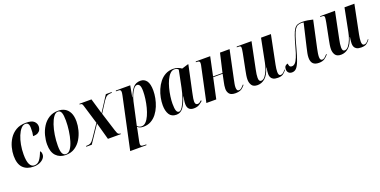

<svg xmlns="http://www.w3.org/2000/svg" viewBox="-17 -1358 4770 2410"><g transform="rotate(-20 2368.0 -153.0)"><path d="M224 9Q132 9 81.5 -42.5Q31 -94 31 -203Q31 -256 46 -314.5Q61 -373 94.5 -425Q128 -477 182.5 -509.5Q237 -542 316 -542Q394 -542 424 -513Q454 -484 454 -445Q454 -423 444 -401.5Q434 -380 410.5 -366.5Q387 -353 345 -353Q350 -376 352.5 -402Q355 -428 354 -458Q354 -500 341 -515.5Q328 -531 305 -531Q274 -531 246.5 -500.5Q219 -470 198 -419Q177 -368 165.5 -305.5Q154 -243 154 -178Q154 -87 175.5 -45Q197 -3 236 -3Q280 -3 308 -39.5Q336 -76 361 -144Q369 -140 374 -128.5Q379 -117 379 -96Q379 -70 359.5 -46Q340 -22 305 -6.5Q270 9 224 9Z M652 10Q572 10 523 -41Q474 -92 474 -195Q474 -251 489.5 -312Q505 -373 538.5 -426.5Q572 -480 624.5 -513Q677 -546 750 -546Q797 -546 835.5 -525Q874 -504 897 -459Q920 -414 920 -341Q920 -287 904.5 -226Q889 -165 857 -111.5Q825 -58 774 -24Q723 10 652 10ZM658 0Q692 0 718 -36.5Q744 -73 762 -132.5Q780 -192 789.5 -261.5Q799 -331 799 -398Q799 -468 786 -502Q773 -536 741 -536Q710 -536 683.5 -500Q657 -464 637 -405Q617 -346 606 -275Q595 -204 595 -133Q595 -60 611 -30Q627 0 658 0Z M926 0 928 -10H937Q969 -10 988 -20.5Q1007 -31 1028 -61L1149 -239L1075 -484Q1068 -509 1061.5 -517.5Q1055 -526 1039 -526H1029L1031 -536H1191L1251 -331L1383 -536H1461L1459 -526H1448Q1419 -526 1397 -515.5Q1375 -505 1347 -464L1255 -321L1333 -73Q1347 -29 1357.5 -19.5Q1368 -10 1382 -10H1389L1387 0H1216L1153 -228L1000 0Z M1573 -446Q1576 -461 1578 -473.5Q1580 -486 1580 -493Q1580 -511 1572.5 -518.5Q1565 -526 1537 -526H1514L1517 -536H1709L1681 -386H1685Q1710 -457 1746.5 -501.5Q1783 -546 1847 -546Q1899 -546 1929 -505Q1959 -464 1959 -374Q1959 -328 1949 -275.5Q1939 -223 1918.5 -172.5Q1898 -122 1866 -80.5Q1834 -39 1790 -14.5Q1746 10 1690 10Q1662 10 1643.5 3Q1625 -4 1609 -17Q1608 -4 1605.5 8Q1603 20 1600 35L1574 161Q1571 177 1570 185Q1569 193 1569 200Q1569 219 1580.5 224.5Q1592 230 1620 230H1645L1643 240H1426ZM1669 -3Q1701 -3 1727 -30Q1753 -57 1773 -101.5Q1793 -146 1807 -200Q1821 -254 1828.5 -309.5Q1836 -365 1836 -412Q1836 -468 1823 -489.5Q1810 -511 1789 -511Q1766 -511 1744 -483Q1722 -455 1704.5 -413.5Q1687 -372 1678 -331L1612 -29Q1620 -18 1635 -10.5Q1650 -3 1669 -3Z M2130 10Q2064 10 2035 -37.5Q2006 -85 2006 -161Q2006 -207 2016 -259.5Q2026 -312 2047.5 -362.5Q2069 -413 2101.5 -454.5Q2134 -496 2179.5 -521Q2225 -546 2284 -546Q2320 -546 2348.5 -534.5Q2377 -523 2394 -510L2475 -535H2485L2411 -189Q2409 -176 2404 -154Q2399 -132 2395.5 -109.5Q2392 -87 2392 -71Q2392 -26 2425 -26Q2439 -26 2452 -34.5Q2465 -43 2479 -56L2484 -45Q2466 -28 2437 -9Q2408 10 2362 10Q2277 10 2277 -79Q2277 -103 2281 -126Q2285 -149 2289 -177H2286Q2253 -79 2218 -34.5Q2183 10 2130 10ZM2172 -15Q2194 -15 2219 -53Q2244 -91 2266.5 -153Q2289 -215 2303 -286L2349 -513Q2338 -526 2324 -530.5Q2310 -535 2296 -535Q2265 -535 2238.5 -508Q2212 -481 2191.5 -437Q2171 -393 2157 -340Q2143 -287 2135.5 -233.5Q2128 -180 2128 -136Q2128 -72 2138.5 -43.5Q2149 -15 2172 -15Z M2920 10Q2859 10 2837 -18Q2815 -46 2815 -85Q2815 -107 2818.5 -129Q2822 -151 2827 -174L2848 -275H2722L2663 0H2531L2624 -437Q2629 -458 2631.5 -472Q2634 -486 2634 -497Q2634 -511 2626 -518.5Q2618 -526 2591 -526H2582L2584 -536H2777L2724 -285H2850L2908 -536H3036L2958 -166Q2951 -131 2946 -106.5Q2941 -82 2941 -60Q2941 -38 2947.5 -24.5Q2954 -11 2973 -11Q2991 -11 3007 -26Q3023 -41 3041 -61L3047 -54Q3034 -40 3019.5 -25Q3005 -10 2982 0Q2959 10 2920 10Z M3484 10Q3444 10 3422.5 -2Q3401 -14 3392.5 -33.5Q3384 -53 3384 -75Q3384 -86 3385.5 -103Q3387 -120 3389 -136.5Q3391 -153 3393 -161H3388Q3360 -69 3314.5 -30Q3269 9 3214 9Q3159 9 3137.5 -23Q3116 -55 3116 -99Q3116 -123 3121 -156Q3126 -189 3132 -216L3175 -433Q3184 -483 3184 -499Q3184 -513 3178 -519.5Q3172 -526 3148 -526H3129L3131 -536H3329L3257 -183Q3250 -154 3246.5 -124.5Q3243 -95 3243 -78Q3243 -50 3251 -38.5Q3259 -27 3274 -27Q3302 -27 3326 -57Q3350 -87 3368 -133Q3386 -179 3395 -227L3456 -536H3588L3511 -154Q3500 -99 3500 -62Q3500 -12 3529 -12Q3548 -12 3564.5 -26Q3581 -40 3595 -60L3600 -53Q3580 -26 3555.5 -8Q3531 10 3484 10Z M4033 10Q3980 10 3955 -16Q3930 -42 3930 -94Q3930 -123 3936.5 -155Q3943 -187 3953 -230L4024 -533Q4009 -536 3997 -536Q3966 -536 3944.5 -526Q3923 -516 3905.5 -487.5Q3888 -459 3870 -405Q3852 -351 3829 -262Q3802 -161 3779.5 -102Q3757 -43 3733 -18Q3709 7 3675 7Q3645 7 3628.5 -10.5Q3612 -28 3612 -55Q3612 -89 3629.5 -102.5Q3647 -116 3660 -116Q3660 -98 3667.5 -82Q3675 -66 3700 -66Q3723 -66 3742.5 -86Q3762 -106 3781 -152Q3800 -198 3821 -277Q3845 -365 3863.5 -418.5Q3882 -472 3901 -499.5Q3920 -527 3946 -536.5Q3972 -546 4011 -546Q4046 -546 4082 -540Q4118 -534 4149 -526L4071 -165Q4065 -137 4060.5 -109Q4056 -81 4056 -60Q4056 -14 4085 -14Q4100 -14 4114 -24Q4128 -34 4154 -63L4160 -56Q4135 -26 4107 -8Q4079 10 4033 10Z M4599 10Q4559 10 4537.5 -2Q4516 -14 4507.5 -33.5Q4499 -53 4499 -75Q4499 -86 4500.5 -103Q4502 -120 4504 -136.5Q4506 -153 4508 -161H4503Q4475 -69 4429.5 -30Q4384 9 4329 9Q4274 9 4252.5 -23Q4231 -55 4231 -99Q4231 -123 4236 -156Q4241 -189 4247 -216L4290 -433Q4299 -483 4299 -499Q4299 -513 4293 -519.5Q4287 -526 4263 -526H4244L4246 -536H4444L4372 -183Q4365 -154 4361.5 -124.5Q4358 -95 4358 -78Q4358 -50 4366 -38.5Q4374 -27 4389 -27Q4417 -27 4441 -57Q4465 -87 4483 -133Q4501 -179 4510 -227L4571 -536H4703L4626 -154Q4615 -99 4615 -62Q4615 -12 4644 -12Q4663 -12 4679.5 -26Q4696 -40 4710 -60L4715 -53Q4695 -26 4670.5 -8Q4646 10 4599 10Z"/></g></svg>

Font: Noto Serif Display ExtraCondensed
Style: Bold Italic
Weight: 700
Width: 2
Italic angle: -12°
Designer: Monotype Design Team
Foundry: Monotype Imaging Inc.
Version: Version 2.009